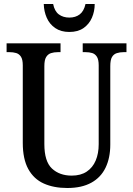

<svg xmlns="http://www.w3.org/2000/svg" viewBox="-20 -931 666 961"><path d="M317 10Q249 10 199 -12.5Q149 -35 121.5 -85Q94 -135 94 -216V-604Q94 -633 85 -647Q76 -661 61 -665.5Q46 -670 27 -670H13V-714H283V-670H270Q250 -670 235 -665Q220 -660 211 -645.5Q202 -631 202 -600V-210Q202 -123 240 -87.5Q278 -52 339 -52Q384 -52 414 -72Q444 -92 459 -127.5Q474 -163 474 -209V-604Q474 -633 465 -647Q456 -661 441.5 -665.5Q427 -670 407 -670H394V-714H613V-670H599Q580 -670 564.5 -665Q549 -660 540.5 -645.5Q532 -631 532 -600V-207Q532 -141 508.5 -92Q485 -43 437 -16.5Q389 10 317 10ZM327 -771Q285 -771 256.5 -790.5Q228 -810 214 -842Q200 -874 199 -911H246Q253 -875 274.5 -859Q296 -843 327 -843Q358 -843 379 -859Q400 -875 408 -911H454Q454 -874 440 -842Q426 -810 398 -790.5Q370 -771 327 -771Z"/></svg>

Font: Noto Serif Khmer Condensed Medium
Style: Regular
Weight: 500
Width: 3
Designer: Danh Hong and the Monotype Design Team
Foundry: Monotype Imaging Inc.
Version: Version 2.004